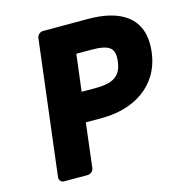

<svg xmlns="http://www.w3.org/2000/svg" viewBox="-105 -775 858 897"><g transform="rotate(-15 324.5 -327.0)"><path d="M73 0C72 11 80 25 95 25H211C222 25 237 15 239 0L265 -215H344C493 -215 627 -290 647 -452C668 -622 549 -679 401 -679H181C170 -679 155 -669 153 -654ZM283 -358 305 -536H375C465 -536 491 -516 483 -452C475 -387 442 -358 353 -358Z"/></g></svg>

Font: Falling Sky
Style: BlkObl
Weight: 900
Designer: Paul D. Hunt
Foundry: Adobe Systems Incorporated
Version: Version 1.02